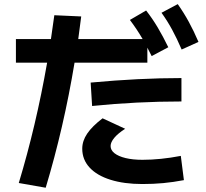

<svg xmlns="http://www.w3.org/2000/svg" viewBox="-20 -838 978 913"><path d="M204.1 -540H55.7V-652.3H222.2Q231 -710 238.3 -765.6L366.2 -759.8Q361.3 -719.2 352.1 -652.3H658.2Q630.9 -699.2 597.7 -743.2L674.8 -788.1Q704.6 -750 729.7 -707.8Q754.9 -665.5 780.3 -613.3L701.2 -571.3L680.7 -611.3V-540H334.5Q283.2 -230.5 197.3 54.7L69.3 32.2Q151.4 -239.3 204.1 -540ZM371.1 -130.9Q371.1 -168 394.8 -202.9Q418.5 -237.8 467.8 -275.4L575.2 -225.6Q541.5 -204.1 523.7 -182.9Q505.9 -161.6 505.9 -143.6Q505.9 -124 524.4 -109.4Q543 -94.7 577.1 -86.4Q611.3 -78.1 657.2 -78.1Q742.7 -78.1 839.8 -96.7L854.5 18.6Q803.2 28.3 756.3 32.7Q709.5 37.1 657.2 37.1Q569.8 37.1 505.4 16.8Q440.9 -3.4 406 -41.3Q371.1 -79.1 371.1 -130.9ZM842.8 -466.8V-355.5Q629.9 -355.5 418 -334L411.1 -445.3Q641.1 -466.8 842.8 -466.8ZM748 -777.3 825.2 -818.4Q854.5 -776.9 877.9 -733.9Q901.4 -690.9 923.8 -638.7L843.8 -602.5Q821.3 -654.8 798.8 -696.3Q776.4 -737.8 748 -777.3Z"/></svg>

Font: Pretendard JP
Style: Bold
Weight: 700
Designer: Base glyphs from Inter by Rasmus Andersson; Hangeul glyphs from Noto Sans CJK(Source Han Sans) by Jang Soo-young and Kan
Foundry: Kil Hyung-jin
Version: Version 1.309